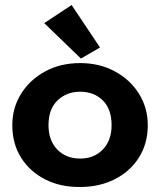

<svg xmlns="http://www.w3.org/2000/svg" viewBox="-20 -733 640 764"><path d="M299 11Q221 12 160 -19Q99 -50 64 -105.5Q29 -161 29 -235Q29 -304 64 -360Q99 -416 160 -449Q221 -482 299 -482Q376 -482 437 -449Q498 -416 533 -360Q568 -304 568 -235Q568 -162 533 -106.5Q498 -51 437 -20Q376 11 299 11ZM299 -102Q354 -102 389 -138Q424 -174 424 -235Q424 -299 389 -333.5Q354 -368 299 -368Q245 -368 209 -333.5Q173 -299 173 -235Q173 -174 208 -138Q243 -102 299 -102ZM302 -500 156 -641 265 -713 378 -544Z"/></svg>

Font: Inconsolata Expanded Black
Style: Regular
Weight: 900
Width: 7
Monospace: yes
Designer: Raph Levien, Cyreal, Brenton Simpson
Foundry: Raph Levien, Cyreal, Google
Version: Version 3.001; ttfautohint (v1.8.2.53-6de2)